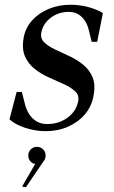

<svg xmlns="http://www.w3.org/2000/svg" viewBox="-20 -536 481 808"><path d="M172 16Q129 16 86 2Q43 -12 20 -34L50 -149H72L86 -94Q96 -57 120 -35.5Q144 -14 178 -14Q228 -14 264.5 -41Q301 -68 309 -110Q314 -135 296.5 -151.5Q279 -168 249.5 -181.5Q220 -195 187 -209.5Q154 -224 126.5 -245.5Q99 -267 85 -299Q71 -331 80 -380Q88 -420 115.5 -450.5Q143 -481 185 -498.5Q227 -516 276 -516Q318 -516 354.5 -505.5Q391 -495 413 -481L389 -360H366L352 -416Q343 -448 321.5 -467Q300 -486 270 -486Q227 -486 194.5 -462Q162 -438 154 -400Q149 -375 165.5 -358.5Q182 -342 210.5 -328.5Q239 -315 270.5 -300.5Q302 -286 329 -264.5Q356 -243 369.5 -211Q383 -179 373 -130Q365 -87 336.5 -54Q308 -21 265.5 -2.5Q223 16 172 16ZM89 252 73 249 128 154Q115 152 107 142Q99 132 99 119Q99 103 109.5 92.5Q120 82 136 82Q151 82 161.5 92.5Q172 103 172 119Q172 127 169 134L168 136Q166 140 163 143Z"/></svg>

Font: Wittgenstein-Italic Regular
Style: Italic
Weight: 400
Italic angle: -11°
Designer: Jörg Drees
Foundry: Jörg Drees
Version: Version 1.000; ttfautohint (v1.8.4.7-5d5b)